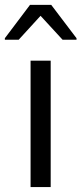

<svg xmlns="http://www.w3.org/2000/svg" viewBox="-37 -755 329 775"><path d="M86.4 0V-510H167.6V0ZM-17.4 -594.6V-600.7L84.1 -735.3H169.8L271.9 -600.7V-594.6H215.6L126.7 -691.2L38.4 -594.6Z"/></svg>

Font: Saira Thin
Style: Regular
Weight: 100
Designer: Hector Gatti with collaboration of the Omnibus-Type team
Foundry: Omnibus-Type
Version: Version 1.101